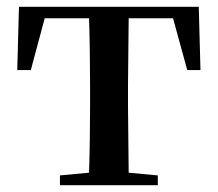

<svg xmlns="http://www.w3.org/2000/svg" viewBox="-20 -547 643 567"><path d="M242 0H446V-29L360 -37L358 -232V-296L360 -493H491L533 -340H572L567 -527H36L31 -340H71L112 -493H243C245 -437 246 -351 246 -296V-232C246 -177 245 -94 243 -37L157 -29V0Z"/></svg>

Font: Noto Serif JP SemiBold
Style: Regular
Weight: 600
Designer: Ryoko NISHIZUKA 西塚涼子 (kana & ideographs); Frank Grießhammer (Latin, Greek & Cyrillic); Wenlong ZHANG 张文龙 (bopomofo); San
Foundry: Adobe
Version: Version 2.001;hotconv 1.1.0;makeotfexe 2.6.0